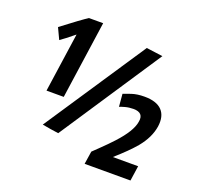

<svg xmlns="http://www.w3.org/2000/svg" viewBox="-135 -846 1158 1102"><g transform="rotate(20 444.0 -294.5)"><path d="M769.3 102.7H489.3L501.3 24Q516 9.3 546.7 -20Q577.3 -49.3 610.7 -85.3Q689.3 -170.7 698.7 -229.3Q710.7 -289.3 645.3 -289.3Q618.7 -289.3 594.7 -282.7Q570.7 -276 562.7 -272L556 -349.3Q569.3 -354.7 602.7 -366Q636 -377.3 681.3 -377.3Q754.7 -377.3 788 -342.7Q821.3 -308 812 -242.7Q801.3 -173.3 746.7 -106.7Q704 -56 628 10.7H782.7ZM286.7 -10.7Q260 -14.7 236.7 -18Q213.3 -21.3 186.7 -26.7L597.3 -644L697.3 -630.7ZM77.3 -582.7Q190.7 -669.3 226.7 -692H313.3L245.3 -217.3H140L192 -578.7Q134.7 -532 109.3 -514.7Z"/></g></svg>

Font: Timmana
Style: Regular
Weight: 400
Designer: Appaji Ambarisha Darbha
Foundry: Andhrapradesh Society for Knowledge Networks
Version: Version 1.0.4; ttfautohint (v1.2.42-39fb)